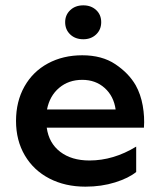

<svg xmlns="http://www.w3.org/2000/svg" viewBox="-20 -689 595 719"><path d="M288 -482Q362 -482 412 -448.5Q462 -415 488 -370Q507 -336 514.5 -293.5Q522 -251 519 -211H155Q163 -153 205.5 -120.5Q248 -88 315 -88Q405 -88 490 -140V-45Q462 -22 411 -6Q360 10 300 10Q224 10 165 -20.5Q106 -51 73 -107Q40 -163 40 -236Q40 -309 71.5 -365Q103 -421 159.5 -451.5Q216 -482 288 -482ZM413 -279Q406 -329 372 -359.5Q338 -390 288 -390Q237 -390 201.5 -360Q166 -330 156 -279ZM224 -606Q224 -633 243 -651Q262 -669 292 -669Q321 -669 340 -651.5Q359 -634 359 -606Q359 -578 340 -560Q321 -542 292 -542Q262 -542 243 -560Q224 -578 224 -606Z"/></svg>

Font: Madhuban Medium
Style: Regular
Weight: 500
Designer: jaikishan Patel
Foundry: MagicType
Version: Version 1.000